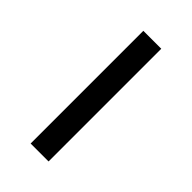

<svg xmlns="http://www.w3.org/2000/svg" viewBox="-150 -485 530 530"><g transform="rotate(45 114.5 -220.0)"><path d="M150 0V-440H80V0Z"/></g></svg>

Font: GI
Style: Regular
Weight: 400
Designer: Alfredo Marco Pradil
Version: Version 1.01 2015